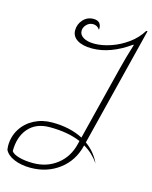

<svg xmlns="http://www.w3.org/2000/svg" viewBox="-208 -797 905 1146"><g transform="rotate(15 244.5 -224.0)"><path d="M462 134Q424 79 369 48L368 51Q345 147 270 203.5Q195 260 93 260Q35 260 -8.5 241.5Q-52 223 -67 191Q-69 177 -69 168Q-69 110 -40 63.5Q-11 17 39 -9Q89 -35 151 -35Q260 -35 341 7L456 -452Q475 -528 500 -607L497 -609Q377 -523 263 -523Q205 -523 172 -544Q139 -565 139 -602Q139 -640 164.5 -668Q190 -696 228 -696Q280 -696 276 -641Q260 -665 234 -665Q210 -665 193.5 -647.5Q177 -630 177 -609Q177 -584 202 -569Q227 -554 270 -554Q316 -554 370 -572Q424 -590 472.5 -625Q521 -660 550 -708H558L374 28Q432 69 462 134ZM335 30Q257 -4 143 -4Q59 -4 12.5 49Q-34 102 -34 191Q-23 208 14 218.5Q51 229 101 229Q186 229 248 181Q310 133 330 51Z"/></g></svg>

Font: Srisakdi
Style: Regular
Weight: 400
Designer: Cadson Demak Co.,Ltd.
Foundry: Cadson Demak Co.,Ltd.
Version: Version 1.000